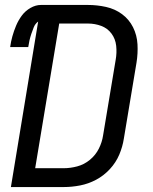

<svg xmlns="http://www.w3.org/2000/svg" viewBox="-20 -755 616 775"><path d="M24 0H238Q270 0 303.5 -6.5Q337 -13 368 -29.5Q399 -46 423.5 -72.5Q448 -99 461.5 -131Q475 -163 480 -196L531 -502Q537 -539 535 -576Q533 -613 517 -645Q501 -677 472.5 -698Q444 -719 408 -727Q372 -735 335 -735H145Q124 -735 103 -723Q82 -711 68 -692Q54 -673 45 -651.5Q36 -630 30 -608.5Q24 -587 21 -565H94Q96 -579 99 -592Q102 -605 106.5 -618.5Q111 -632 116.5 -645.5Q122 -659 134 -668ZM122 -76 219 -660H335Q363 -660 388.5 -650.5Q414 -641 430 -619.5Q446 -598 449 -570Q452 -542 447 -514L396 -208Q392 -181 379 -155Q366 -129 343 -110Q320 -91 292 -83.5Q264 -76 237 -76Z"/></svg>

Font: Iosevka Sparkle
Style: Italic
Weight: 400
Italic angle: -9°
Designer: Belleve Invis
Foundry: Belleve Invis
Version: Version 4.5.0; ttfautohint (v1.8.3)